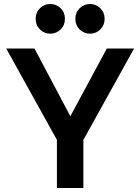

<svg xmlns="http://www.w3.org/2000/svg" viewBox="-20 -938 700 958"><path d="M649 -696 396 -240V0H264V-240L11 -696H152L331 -358L513 -696ZM158 -844Q158 -876 179.5 -897Q201 -918 231 -918Q261 -918 282.5 -897Q304 -876 304 -844Q304 -812 282.5 -791Q261 -770 231 -770Q201 -770 179.5 -791Q158 -812 158 -844ZM356 -844Q356 -876 377.5 -897Q399 -918 429 -918Q459 -918 480.5 -897Q502 -876 502 -844Q502 -812 480.5 -791Q459 -770 429 -770Q399 -770 377.5 -791Q356 -812 356 -844Z"/></svg>

Font: AmikoBold
Style: Bold
Weight: 700
Designer: Pablo Impallari, Rodrigo Fuenzalida, Andres Torresi
Foundry: Impallari Type
Version: Version 1.000; ttfautohint (v1.3)